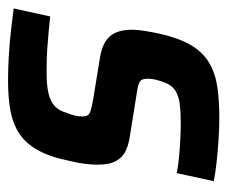

<svg xmlns="http://www.w3.org/2000/svg" viewBox="-64 -494 566 478"><g transform="rotate(90 219.0 -255.0)"><path d="M180 8Q151 8 118 6Q85 4 54.5 0.5Q24 -3 1 -6L21 -97Q37 -95 55 -93.5Q73 -92 90.5 -90.5Q108 -89 125.5 -88.5Q143 -88 159 -88Q193 -88 213.5 -93Q234 -98 245 -109Q256 -120 261 -138Q265 -148 267.5 -157.5Q270 -167 270 -177Q270 -192 260 -196Q250 -200 227 -204L123 -221Q86 -227 70 -246Q54 -265 54 -301Q54 -314 57 -332.5Q60 -351 64 -370Q75 -418 92.5 -447.5Q110 -477 136 -492.5Q162 -508 196 -513Q230 -518 272 -518Q300 -518 329.5 -516Q359 -514 386 -511Q413 -508 431 -504L411 -412Q391 -416 368 -418Q345 -420 324 -421Q303 -422 284 -422Q259 -422 239 -419.5Q219 -417 205.5 -408.5Q192 -400 185 -381Q182 -373 179 -362Q176 -351 176 -338Q176 -324 184.5 -319.5Q193 -315 215 -312L315 -296Q338 -293 354.5 -285.5Q371 -278 380.5 -261.5Q390 -245 390 -214Q390 -202 388 -184.5Q386 -167 381 -147Q371 -97 354 -66.5Q337 -36 312.5 -20Q288 -4 255.5 2Q223 8 180 8Z"/></g></svg>

Font: Saira SemiCondensed SemiBold
Style: Italic
Weight: 600
Width: 4
Italic angle: -12°
Designer: Hector Gatti with collaboration of the Omnibus-Type team
Foundry: Omnibus-Type
Version: Version 1.101